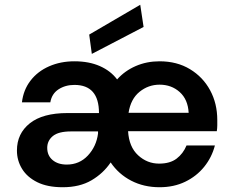

<svg xmlns="http://www.w3.org/2000/svg" viewBox="-20 -773 975 805"><path d="M243 12Q179 12 136.5 -9Q94 -30 72.5 -65Q51 -100 51 -142Q51 -213 105 -256Q159 -299 263 -299H395Q395 -417 292 -417Q254 -417 225.5 -398.5Q197 -380 191 -344H72Q78 -396 108 -435Q138 -474 186 -495Q234 -516 292 -516Q353 -516 398.5 -496Q444 -476 471 -440Q503 -476 549 -496Q595 -516 649 -516Q722 -516 776.5 -483Q831 -450 861 -394.5Q891 -339 891 -270Q891 -259 891 -247.5Q891 -236 889 -223H517Q521 -157 559 -122Q597 -87 647 -87Q693 -87 720.5 -108Q748 -129 762 -163H881Q868 -113 836 -73.5Q804 -34 756.5 -11Q709 12 649 12Q583 12 530 -15.5Q477 -43 444 -92Q413 -46 363.5 -17Q314 12 243 12ZM519 -300H771Q768 -356 733.5 -387Q699 -418 649 -418Q602 -418 565 -388Q528 -358 519 -300ZM260 -83Q313 -83 348.5 -121Q384 -159 391 -213V-222H278Q225 -222 201.5 -202.5Q178 -183 178 -153Q178 -121 200.5 -102Q223 -83 260 -83ZM365 -547 354 -628 568 -753 582 -660Z"/></svg>

Font: DM Sans SemiBold
Style: Regular
Weight: 600
Designer: Colophon Foundry, Jonny Pinhorn
Foundry: Colophon Foundry
Version: Version 4.004; ttfautohint (v1.8.4.7-5d5b)